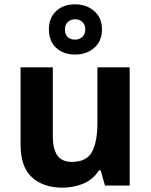

<svg xmlns="http://www.w3.org/2000/svg" viewBox="-20 -857 697 887"><path d="M579 -546V0H465L445 -70H437Q411 -28 365.5 -9Q320 10 269 10Q181 10 128 -37.5Q75 -85 75 -190V-546H224V-227Q224 -169 245 -139Q266 -109 312 -109Q380 -109 405 -155.5Q430 -202 430 -289V-546ZM327 -605Q273 -605 239.5 -636Q206 -667 206 -721Q206 -775 239.5 -806Q273 -837 327 -837Q379 -837 415 -806Q451 -775 451 -722Q451 -667 415.5 -636Q380 -605 327 -605ZM327 -674Q347 -674 360.5 -686.5Q374 -699 374 -721Q374 -743 360.5 -755.5Q347 -768 327 -768Q307 -768 293.5 -755.5Q280 -743 280 -721Q280 -699 292 -686.5Q304 -674 327 -674Z"/></svg>

Font: Noto Sans Adlam Unjoined
Style: Bold
Weight: 700
Version: Version 3.001